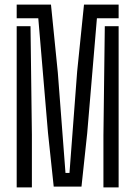

<svg xmlns="http://www.w3.org/2000/svg" viewBox="-20 -820 592 840"><path d="M215 -3.5 190 -238.5 147.5 -740H53V-800H203L233 -502L266.5 -63.5H284L317.5 -506.5L347.5 -800H499V-740H404L361.5 -237L336.5 -3.5ZM53 0V-705.5H113.5L119.5 -231V0ZM432.5 0V-227.5L438.5 -705.5H499V0Z"/></svg>

Font: Big Shoulders Stencil Display
Style: Regular
Weight: 400
Designer: Patric King
Foundry: XO Type Co
Version: Version 1.000